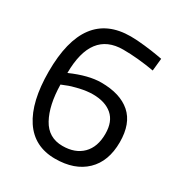

<svg xmlns="http://www.w3.org/2000/svg" viewBox="-162 -785 854 909"><g transform="rotate(30 265.0 -330.5)"><path d="M468 -651 461 -583Q369 -599 291 -599Q118 -599 117 -371Q210 -412 279 -412Q383 -412 439.5 -362.5Q496 -313 496 -211Q496 -106 435.5 -48Q375 10 269 10Q155 10 96 -79Q37 -168 37 -333Q37 -671 291 -671Q324 -671 368 -666Q412 -661 440 -656ZM273 -344Q241 -344 201.5 -335Q162 -326 139 -316L116 -307Q118 -195 155 -127.5Q192 -60 269 -60Q338 -60 377.5 -99.5Q417 -139 417 -211Q417 -278 378.5 -311Q340 -344 273 -344Z"/></g></svg>

Font: TypoPRO Titillium Maps
Style: 400 wt
Weight: 400
Designer: Campivisivi
Foundry: Accademia di Belle Arti di Urbino and students of MA course of Visual design
Version: Version 001.001